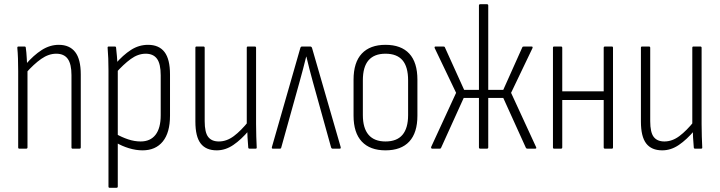

<svg xmlns="http://www.w3.org/2000/svg" viewBox="-20 -703 3403 908"><path d="M323 0Q318 0 318 -6V-348Q318 -400 300.5 -424.5Q283 -449 246 -449Q210 -449 175 -424.5Q140 -400 102 -357L101 -398Q139 -442 177.5 -466.5Q216 -491 258 -491Q309 -491 335.5 -457Q362 -423 362 -351V-6Q362 0 356 0ZM71 0Q66 0 66 -6V-367Q66 -399 65 -427Q64 -455 62 -475Q61 -483 67 -483H96Q102 -483 102 -477Q105 -457 106.5 -428Q108 -399 109 -381L110 -372V-6Q110 0 104 0Z M654 8Q623 8 590 -2Q557 -12 528 -29V-70Q556 -54 586 -44Q616 -34 645 -34Q691 -34 715.5 -65.5Q740 -97 740 -158V-347Q740 -401 722.5 -425Q705 -449 669 -449Q633 -449 598.5 -424Q564 -399 525 -355L524 -399Q562 -443 599.5 -467Q637 -491 680 -491Q732 -491 758 -457Q784 -423 784 -351V-156Q784 -76 750 -34Q716 8 654 8ZM498 185Q493 185 493 179V-371Q493 -400 492 -426.5Q491 -453 489 -476Q488 -483 494 -483H523Q529 -483 529 -477Q531 -459 533 -436.5Q535 -414 535 -398L537 -379V179Q537 185 531 185Z M1005 8Q954 8 929 -24.5Q904 -57 904 -128V-477Q904 -483 909 -483H942Q948 -483 948 -477V-130Q948 -77 964.5 -55.5Q981 -34 1015 -34Q1052 -34 1086 -59.5Q1120 -85 1156 -130L1158 -87Q1121 -43 1083.5 -17.5Q1046 8 1005 8ZM1160 0Q1154 0 1154 -6Q1152 -29 1150.5 -54.5Q1149 -80 1149 -99L1147 -110V-477Q1147 -483 1152 -483H1185Q1191 -483 1191 -477V-116Q1191 -84 1192 -57Q1193 -30 1194 -7Q1195 0 1189 0Z M1270 0Q1264 0 1266 -8L1400 -475Q1402 -483 1408 -483H1447Q1454 -483 1456 -475L1591 -8Q1593 0 1587 0H1553Q1548 0 1546 -5L1459 -318Q1451 -346 1443.5 -376Q1436 -406 1429 -435H1428Q1421 -406 1413 -376Q1405 -346 1397 -317L1310 -5Q1309 0 1304 0Z M1803 8Q1730 8 1691 -33.5Q1652 -75 1652 -156V-326Q1652 -408 1691 -449.5Q1730 -491 1803 -491Q1877 -491 1915.5 -449.5Q1954 -408 1954 -326V-156Q1954 -75 1915.5 -33.5Q1877 8 1803 8ZM1803 -34Q1857 -34 1883.5 -65.5Q1910 -97 1910 -159V-323Q1910 -387 1883.5 -418Q1857 -449 1803 -449Q1750 -449 1723 -418Q1696 -387 1696 -323V-159Q1696 -97 1723 -65.5Q1750 -34 1803 -34Z M2023 0Q2021 0 2019.5 -2.5Q2018 -5 2019 -8L2137 -264L2036 -475Q2033 -483 2040 -483H2077Q2083 -483 2084 -479L2175 -278H2245V-677Q2245 -683 2251 -683H2283Q2289 -683 2289 -677V-278H2360L2450 -479Q2451 -483 2457 -483H2494Q2501 -483 2498 -475L2397 -264L2515 -8Q2519 0 2511 0H2474Q2472 0 2470 -1Q2468 -2 2467 -4L2360 -240H2289V-6Q2289 0 2283 0H2251Q2245 0 2245 -6V-240H2173L2066 -4Q2065 0 2060 0Z M2841 0Q2835 0 2835 -6V-477Q2835 -483 2841 -483H2874Q2879 -483 2879 -477V-6Q2879 0 2874 0ZM2600 0Q2595 0 2595 -6V-477Q2595 -483 2600 -483H2633Q2639 -483 2639 -477V-6Q2639 0 2633 0ZM2632 -230V-271H2844V-230Z M3112 8Q3061 8 3036 -24.5Q3011 -57 3011 -128V-477Q3011 -483 3016 -483H3049Q3055 -483 3055 -477V-130Q3055 -77 3071.5 -55.5Q3088 -34 3122 -34Q3159 -34 3193 -59.5Q3227 -85 3263 -130L3265 -87Q3228 -43 3190.5 -17.5Q3153 8 3112 8ZM3267 0Q3261 0 3261 -6Q3259 -29 3257.5 -54.5Q3256 -80 3256 -99L3254 -110V-477Q3254 -483 3259 -483H3292Q3298 -483 3298 -477V-116Q3298 -84 3299 -57Q3300 -30 3301 -7Q3302 0 3296 0Z"/></svg>

Font: Sofia Sans Condensed Light
Style: Regular
Weight: 300
Designer: Botio Nikoltchev, Ani Petrova
Foundry: lettersoup
Version: Version 4.101